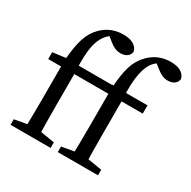

<svg xmlns="http://www.w3.org/2000/svg" viewBox="-166 -909 1061 1068"><g transform="rotate(30 365.0 -374.5)"><path d="M114.1 0H204.7C202.7 -70 201.7 -140 201.7 -210V-434.8C192.7 -584.2 212.1 -650.3 254.2 -692.3C272.1 -710.2 286.9 -717.2 311.1 -719.5H244.6L293.3 -680.2C317.3 -660.7 339.6 -650.2 365.5 -650.2C401.9 -650.2 423.6 -669.7 425.6 -695.3C415.5 -734.1 376.8 -749.2 329.5 -749.2C285.1 -749.2 235.4 -735.3 194.5 -694.4C144.8 -644.7 127.1 -583.2 117.1 -464.8L147.6 -480.5L34.3 -465.5V-421.6H117.1V-210C117.1 -140 116.1 -70 114.1 0ZM35.6 0H293.2V-35.7L172.5 -55.7H147.8L35.6 -35.7V0ZM159.5 -421.6H439.2V-474.5H159.5V-421.6ZM339.3 0H597.5V-35.7L476.2 -55.7H451.5L339.3 -35.7V0ZM417.8 0H508.4C506.4 -70 505.4 -140 505.4 -210V-434.8C496.4 -571.2 515.9 -651.4 554.2 -689.7C573.9 -709.4 597.7 -719.4 617.7 -719.4C629.7 -719.4 645.6 -713.4 656.4 -707.3L634.1 -737.3L549.3 -717.2L596.9 -680.3C621.2 -660.5 643.5 -649.9 669 -649.9C705.5 -649.9 727.8 -669.4 729.7 -695.1C719.5 -734.1 680.8 -749.2 633.3 -749.2C587.5 -749.2 539.5 -734.8 498 -693.4C446.4 -641.8 431 -581.3 421.9 -471.2L420.8 -464.8L451.3 -480.5L338 -465.5V-421.6H420.8V-210C420.8 -140 419.8 -70 417.8 0ZM463.2 -421.6H641.5V-474.5H463.2V-421.6Z"/></g></svg>

Font: Source Serif Variable
Style: Regular
Weight: 389
Designer: Frank Grießhammer
Foundry: Adobe Systems Incorporated
Version: Version 3.001;hotconv 1.0.111;makeotfexe 2.5.65597